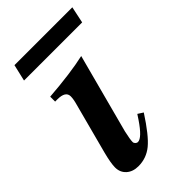

<svg xmlns="http://www.w3.org/2000/svg" viewBox="-197 -682 755 755"><g transform="rotate(-45 181.0 -304.0)"><path d="M246.1 -140.1 268.1 -126Q217.3 -47.4 182.9 -19.3Q148.4 8.8 104 8.8Q73.2 8.8 54.2 -8.3Q35.2 -25.4 35.2 -53.2Q35.2 -76.2 46.9 -122.1L103 -334Q109.9 -357.9 109.9 -374Q109.9 -402.8 64 -402.8H51.8V-430.2Q173.8 -439.5 251 -457L163.1 -126Q154.8 -88.9 154.8 -75.2Q154.8 -69.3 159.4 -64.7Q164.1 -60.1 169.9 -60.1Q192.4 -60.1 232.9 -120.1ZM361.8 -617.2 347.2 -547.9H23.9L40 -617.2Z"/></g></svg>

Font: Accordance
Style: Bold-Italic
Weight: 700
Italic angle: -11°
Version: Version 1.2 (build January 31, 2020) Miklal Software Solutio